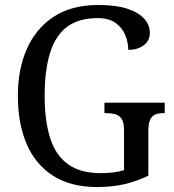

<svg xmlns="http://www.w3.org/2000/svg" viewBox="-20 -744 703 774"><path d="M372 10Q264 10 193 -36Q122 -82 87 -164.5Q52 -247 52 -358Q52 -466 89 -548.5Q126 -631 198 -677.5Q270 -724 377 -724Q445 -724 491 -709.5Q537 -695 560.5 -669.5Q584 -644 584 -612Q584 -580 559.5 -561.5Q535 -543 497 -543Q497 -573 485 -602.5Q473 -632 446 -651.5Q419 -671 374 -671Q297 -671 250 -635.5Q203 -600 181.5 -530Q160 -460 160 -358Q160 -258 182 -188Q204 -118 254 -82Q304 -46 387 -46Q412 -46 436.5 -49Q461 -52 480 -58V-220Q480 -250 470.5 -264.5Q461 -279 444.5 -283.5Q428 -288 407 -288H401V-330H644V-288H639Q621 -288 607.5 -283Q594 -278 586 -263Q578 -248 578 -216V-36Q531 -13 481.5 -1.5Q432 10 372 10Z"/></svg>

Font: Noto Serif Thai SemiCondensed
Style: Regular
Weight: 400
Width: 4
Designer: Monotype Design Team
Foundry: Monotype Imaging Inc.
Version: Version 2.002